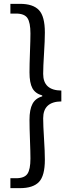

<svg xmlns="http://www.w3.org/2000/svg" viewBox="-20 -811 378 1001"><path d="M34.2 169.9V118.2H63.5Q107.4 118.2 123 95.2Q138.7 72.3 138.7 15.6Q138.7 -17.6 136.2 -82.5Q133.8 -147.5 133.8 -186.5Q133.8 -240.2 149.4 -269.5Q165 -298.8 200.2 -308.6V-313.5Q164.1 -323.2 148.9 -351.1Q133.8 -378.9 133.8 -433.6Q133.8 -473.6 136.2 -538.6Q138.7 -603.5 138.7 -636.7Q138.7 -693.4 123 -716.8Q107.4 -740.2 63.5 -740.2H34.2V-791H84Q152.3 -791 183.1 -758.3Q213.9 -725.6 213.9 -641.6Q213.9 -600.6 209.5 -531.7Q205.1 -462.9 205.1 -425.8Q205.1 -339.8 299.8 -338.9V-282.2Q205.1 -281.2 205.1 -194.3Q205.1 -157.2 209.5 -88.4Q213.9 -19.5 213.9 21.5Q213.9 105.5 183.1 137.7Q152.3 169.9 84 169.9Z"/></svg>

Font: Bpmf Zihi Sans Regular
Style: Regular
Weight: 400
Foundry: But Ko
Version: Version 1.320